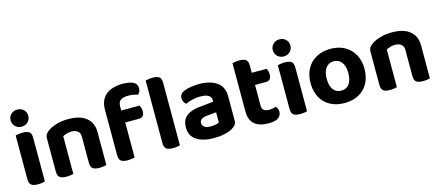

<svg xmlns="http://www.w3.org/2000/svg" viewBox="-51 -1214 3994 1746"><g transform="rotate(-15 1946.5 -341.0)"><path d="M52.8 -617.9Q52.8 -651.8 76.2 -675Q99.5 -698.3 136 -698.3Q172.6 -698.3 195.8 -675Q218.9 -651.8 218.9 -617.9Q218.9 -584.7 195.8 -561.1Q172.6 -537.5 136 -537.5Q99.5 -537.5 76.2 -561.1Q52.8 -584.7 52.8 -617.9ZM61.8 -264H210.2V-1.2Q200.6 1.5 182.6 4.4Q164.6 7.3 143.5 7.3Q101.2 7.3 81.5 -7.7Q61.8 -22.6 61.8 -62.2ZM210.2 -187H61.8V-474.4Q71.3 -477.2 89.4 -480.1Q107.5 -483 128.6 -483Q171.7 -483 190.9 -468.4Q210.2 -453.8 210.2 -413.3Z M788.8 -311.1V-216.7H640.4V-306.3Q640.4 -343.3 618.8 -360.6Q597.2 -377.8 561.6 -377.8Q536.8 -377.8 516.1 -371.6Q495.4 -365.4 477.9 -356.2V-216.7H329.5V-372.8Q329.5 -398.3 340.3 -414.5Q351.1 -430.6 371.3 -444.4Q403.4 -466.2 453.2 -480.5Q503.1 -494.8 563.2 -494.8Q670.9 -494.8 729.8 -447.2Q788.8 -399.6 788.8 -311.1ZM329.5 -262.6H477.9V-1.2Q468.4 1.5 450.4 4.4Q432.4 7.3 411.3 7.3Q369 7.3 349.3 -7.7Q329.5 -22.6 329.5 -62.2ZM640.4 -262.6H788.8V-1.2Q779.2 1.5 761.1 4.4Q743 7.3 722.2 7.3Q679.6 7.3 660 -7.7Q640.4 -22.6 640.4 -62.2Z M1025.5 -330.7V-445.1H1220Q1225.3 -436.6 1230.2 -421.6Q1235.1 -406.6 1235.1 -388.8Q1235.1 -358.4 1221.4 -344.5Q1207.7 -330.7 1184.3 -330.7ZM1047.8 -484.6V-348.6H906.5V-490.1Q906.5 -555.9 934.5 -597Q962.4 -638 1010.5 -657.4Q1058.6 -676.8 1118.4 -676.8Q1188.4 -676.8 1222.8 -658.4Q1257.2 -640 1257.2 -599Q1257.2 -581.2 1249.6 -566.8Q1242.1 -552.5 1232.6 -544.5Q1213.8 -550.7 1191.7 -554.9Q1169.7 -559.2 1143.2 -559.2Q1095.8 -559.2 1071.8 -542.1Q1047.8 -525.1 1047.8 -484.6ZM906.5 -378.1H1054.9V-1.2Q1045.4 1.5 1027.4 4.4Q1009.4 7.3 988.3 7.3Q946 7.3 926.3 -7.7Q906.5 -22.6 906.5 -62.2ZM1332.8 -264 1481.2 -261.1V-1.2Q1471.6 1.5 1453.7 4.4Q1435.7 7.3 1414.6 7.3Q1372.3 7.3 1352.5 -7.7Q1332.8 -22.6 1332.8 -62.2ZM1481.2 -184.4 1332.8 -187V-651Q1342.4 -653.8 1360.5 -656.7Q1378.6 -659.6 1399.4 -659.6Q1442.7 -659.6 1462 -645Q1481.2 -630.4 1481.2 -590.1Z M1799.2 -94.6Q1822.2 -94.6 1844.4 -99.3Q1866.6 -104 1877 -110.4V-206L1792.6 -198.4Q1758.8 -195.9 1739.1 -183.7Q1719.4 -171.6 1719.4 -147.7Q1719.4 -123.6 1738.3 -109.1Q1757.2 -94.6 1799.2 -94.6ZM1792.9 -494.8Q1896.6 -494.8 1958.6 -451.6Q2020.6 -408.4 2020.6 -316.8V-89.7Q2020.6 -64.6 2007.6 -49.3Q1994.5 -34 1975.2 -22.5Q1945.2 -5 1900.6 5.3Q1856 15.5 1799.2 15.5Q1696.8 15.5 1636.2 -24.1Q1575.6 -63.8 1575.6 -142.9Q1575.6 -211 1617.6 -247.4Q1659.6 -283.8 1742.6 -292.3L1876.3 -306.3V-318.3Q1876.3 -352.4 1849.7 -367.4Q1823.1 -382.4 1774.4 -382.4Q1736.4 -382.4 1699.7 -373.4Q1663 -364.5 1634 -351.8Q1622.2 -360.3 1613.8 -376.6Q1605.4 -393 1605.4 -410.6Q1605.4 -453.3 1651.1 -471.8Q1679.6 -483.6 1718.1 -489.2Q1756.7 -494.8 1792.9 -494.8Z M2136.3 -264H2283.2V-157.2Q2283.2 -128.6 2301.2 -115.9Q2319.3 -103.2 2351.7 -103.2Q2367.2 -103.2 2384.4 -106.5Q2401.6 -109.8 2414 -114.8Q2422.3 -105.8 2428.5 -93Q2434.6 -80.2 2434.6 -62.8Q2434.6 -29.4 2406.7 -7.5Q2378.8 14.5 2313 14.5Q2229.4 14.5 2182.8 -23.3Q2136.3 -61.2 2136.3 -146.8ZM2229.7 -354.8V-469.5H2422.1Q2427.4 -460.9 2432.3 -445.8Q2437.2 -430.8 2437.2 -413.2Q2437.2 -382.7 2423.5 -368.8Q2409.8 -354.8 2386.6 -354.8ZM2283.2 -238.6H2136.3V-598.3Q2145.8 -601 2163.9 -604.3Q2182 -607.6 2202.4 -607.6Q2244.7 -607.6 2263.9 -592.6Q2283.2 -577.6 2283.2 -538.1Z M2520.8 -617.9Q2520.8 -651.8 2544.2 -675Q2567.5 -698.3 2604 -698.3Q2640.6 -698.3 2663.8 -675Q2686.9 -651.8 2686.9 -617.9Q2686.9 -584.7 2663.8 -561.1Q2640.6 -537.5 2604 -537.5Q2567.5 -537.5 2544.2 -561.1Q2520.8 -584.7 2520.8 -617.9ZM2529.8 -264H2678.2V-1.2Q2668.6 1.5 2650.6 4.4Q2632.6 7.3 2611.5 7.3Q2569.2 7.3 2549.5 -7.7Q2529.8 -22.6 2529.8 -62.2ZM2678.2 -187H2529.8V-474.4Q2539.3 -477.2 2557.4 -480.1Q2575.5 -483 2596.6 -483Q2639.7 -483 2658.9 -468.4Q2678.2 -453.8 2678.2 -413.3Z M3282.8 -240.1Q3282.8 -161.6 3251.5 -104.3Q3220.2 -47.1 3163.2 -15.9Q3106.2 15.3 3029.2 15.3Q2952.5 15.3 2895.3 -15.5Q2838.2 -46.2 2806.7 -103.5Q2775.3 -160.8 2775.3 -240.1Q2775.3 -318.5 2807.2 -375.5Q2839.2 -432.5 2896.4 -463.6Q2953.6 -494.8 3029.4 -494.8Q3105.3 -494.8 3162.2 -463.3Q3219.2 -431.8 3251 -374.6Q3282.8 -317.4 3282.8 -240.1ZM3029 -377.8Q2981.9 -377.8 2954.6 -341.7Q2927.2 -305.6 2927.2 -240.1Q2927.2 -172.8 2954.1 -137.2Q2981 -101.6 3029.2 -101.6Q3077.4 -101.6 3104.1 -137.7Q3130.8 -173.8 3130.8 -240.1Q3130.8 -304.9 3103.8 -341.4Q3076.8 -377.8 3029 -377.8Z M3834.8 -311.1V-216.7H3686.4V-306.3Q3686.4 -343.3 3664.8 -360.6Q3643.2 -377.8 3607.6 -377.8Q3582.8 -377.8 3562.1 -371.6Q3541.4 -365.4 3523.9 -356.2V-216.7H3375.5V-372.8Q3375.5 -398.3 3386.3 -414.5Q3397.1 -430.6 3417.3 -444.4Q3449.4 -466.2 3499.2 -480.5Q3549.1 -494.8 3609.2 -494.8Q3716.9 -494.8 3775.8 -447.2Q3834.8 -399.6 3834.8 -311.1ZM3375.5 -262.6H3523.9V-1.2Q3514.4 1.5 3496.4 4.4Q3478.4 7.3 3457.3 7.3Q3415 7.3 3395.3 -7.7Q3375.5 -22.6 3375.5 -62.2ZM3686.4 -262.6H3834.8V-1.2Q3825.2 1.5 3807.1 4.4Q3789 7.3 3768.2 7.3Q3725.6 7.3 3706 -7.7Q3686.4 -22.6 3686.4 -62.2Z"/></g></svg>

Font: Baloo Bhaijaan 2
Style: Regular
Weight: 400
Designer: Sanskriti Dholi, Noopur Datye and Ek Type
Foundry: Ek Type
Version: Version 1.701